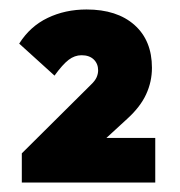

<svg xmlns="http://www.w3.org/2000/svg" viewBox="-20 -732 380 405"><path d="M26 -408.5 172 -553.5Q180.5 -561.5 183.8 -569Q187 -576.5 187 -583.5Q187 -597.5 177.8 -606.5Q168.5 -615.5 152 -615.5Q137.5 -615.5 124.8 -605.8Q112 -596 95 -572.5L20.5 -640Q43.5 -676.5 80.5 -694.2Q117.5 -712 162.5 -712Q227 -712 263.8 -679.2Q300.5 -646.5 300.5 -589Q300.5 -559.5 288.2 -533Q276 -506.5 248.5 -481.5L163 -403ZM26 -347V-408.5L122 -441H307.5V-347Z"/></svg>

Font: Marine Company Thin
Style: Regular
Weight: 100
Designer: Rodrigo Fuenzalida
Foundry: fragTYPE
Version: Version 1.000